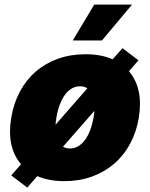

<svg xmlns="http://www.w3.org/2000/svg" viewBox="-20 -793 665 851"><path d="M29.8 -271.3Q40.5 -335.2 68.4 -387.3Q96.2 -439.3 138.8 -476Q181.5 -512.8 237.2 -532.7Q293 -552.6 359.4 -552.6Q427.9 -552.6 479.4 -530.2L522.7 -579.5L593.8 -525.6L551.5 -477.3Q616.5 -400.9 595.2 -271.3Q584.9 -208.1 556.8 -156.1Q528.8 -104 486 -67.3Q443.2 -30.5 387.4 -10.3Q331.7 9.9 265.6 9.9Q197.1 9.9 145.2 -12.4L100.9 38.4L29.8 -15.6L73.2 -65Q8.2 -141.3 29.8 -271.3ZM302.6 -613.6 397.7 -772.7H565.3L431.8 -613.6ZM367.2 -401.6Q354 -410.5 335.2 -410.5Q316.1 -410.5 300.8 -402.3Q285.5 -394.2 273.8 -380.5Q262.1 -366.8 253.6 -349.1Q245 -331.3 239.3 -312.5Q233.7 -293.7 230.5 -274.9Q227.3 -256 226.2 -240.4ZM259.2 -142.8Q272.4 -134.9 289.8 -134.9Q308.6 -134.9 323.5 -143.1Q338.4 -151.3 350.1 -164.6Q361.9 -177.9 370.6 -195.3Q379.3 -212.7 384.9 -231.2Q390.6 -249.6 394 -268.1Q397.4 -286.6 398.4 -301.8Z"/></svg>

Font: Inter P Black
Style: Italic
Weight: 900
Italic angle: -9.40001°
Designer: Rasmus Andersson
Foundry: rsms
Version: Version 3.018;git-588b23468